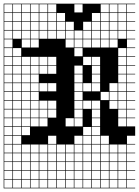

<svg xmlns="http://www.w3.org/2000/svg" viewBox="-20 -785 754 1043"><path d="M0 238.1V-765.1H714.3V-761.9H669.8V-717.5H714.3V-714.3H669.8V-669.8H714.3V-666.7H669.8V-622.2H714.3V-619H669.8V-574.6H714.3V-571.4H669.8V-527H714.3V-523.8H669.8V-479.4H714.3V-476.2H669.8V-431.7H714.3V-428.6H669.8V-384.1H714.3V-381H669.8V-336.5H714.3V-333.3H669.8V-288.9H714.3V-285.7H669.8V-241.3H714.3V-238.1H669.8V-193.7H714.3V-190.5H669.8V-146H714.3V-142.9H669.8V-98.4H714.3V-47.6H669.8V-3.2H714.3V0H669.8V44.4H714.3V47.6H669.8V92.1H714.3V95.2H669.8V139.7H714.3V142.9H669.8V187.3H714.3V190.5H669.8V234.9H714.3V238.1ZM622.2 -717.5H666.7V-761.9H622.2ZM574.6 -717.5H619V-761.9H574.6ZM527 -717.5H571.4V-761.9H527ZM384.1 -717.5H428.6V-761.9H384.1ZM241.3 -717.5H285.7V-761.9H241.3ZM193.7 -717.5H238.1V-761.9H193.7ZM146 -717.5H190.5V-761.9H146ZM98.4 -717.5H142.9V-761.9H98.4ZM50.8 -717.5H95.2V-761.9H50.8ZM3.2 -717.5H47.6V-761.9H3.2ZM288.9 -669.8H333.3V-714.3H288.9ZM3.2 -669.8H47.6V-714.3H3.2ZM622.2 -669.8H666.7V-714.3H622.2ZM574.6 -669.8H619V-714.3H574.6ZM527 -669.8H571.4V-714.3H527ZM479.4 -669.8H523.8V-714.3H479.4ZM241.3 -669.8H285.7V-714.3H241.3ZM193.7 -669.8H238.1V-714.3H193.7ZM146 -669.8H190.5V-714.3H146ZM98.4 -669.8H142.9V-714.3H98.4ZM50.8 -669.8H95.2V-714.3H50.8ZM336.5 -622.2H381V-666.7H336.5ZM50.8 -622.2H95.2V-666.7H50.8ZM622.2 -622.2H666.7V-666.7H622.2ZM574.6 -622.2H619V-666.7H574.6ZM146 -622.2H190.5V-666.7H146ZM527 -622.2H571.4V-666.7H527ZM479.4 -622.2H523.8V-666.7H479.4ZM193.7 -622.2H238.1V-666.7H193.7ZM431.7 -622.2H476.2V-666.7H431.7ZM241.3 -622.2H285.7V-666.7H241.3ZM98.4 -622.2H142.9V-666.7H98.4ZM288.9 -622.2H333.3V-666.7H288.9ZM3.2 -622.2H47.6V-666.7H3.2ZM146 -574.6H190.5V-619H146ZM50.8 -574.6H95.2V-619H50.8ZM3.2 -574.6H47.6V-619H3.2ZM622.2 -574.6H666.7V-619H622.2ZM574.6 -574.6H619V-619H574.6ZM527 -574.6H571.4V-619H527ZM193.7 -574.6H238.1V-619H193.7ZM479.4 -574.6H523.8V-619H479.4ZM431.7 -574.6H476.2V-619H431.7ZM241.3 -574.6H285.7V-619H241.3ZM98.4 -574.6H142.9V-619H98.4ZM384.1 -574.6H428.6V-619H384.1ZM288.9 -574.6H333.3V-619H288.9ZM336.5 -574.6H381V-619H336.5ZM336.5 -527H381V-571.4H336.5ZM384.1 -527H428.6V-571.4H384.1ZM98.4 -527H142.9V-571.4H98.4ZM431.7 -527H476.2V-571.4H431.7ZM479.4 -527H523.8V-571.4H479.4ZM527 -527H571.4V-571.4H527ZM574.6 -527H619V-571.4H574.6ZM47.6 -571.4H3.2V-527H47.6ZM146 -527H190.5V-571.4H146ZM50.8 -479.4H95.2V-523.8H50.8ZM384.1 -479.4H428.6V-523.8H384.1ZM3.2 -479.4H47.6V-523.8H3.2ZM622.2 -479.4H666.7V-523.8H622.2ZM146 -431.7H190.5V-476.2H146ZM3.2 -431.7H47.6V-476.2H3.2ZM50.8 -431.7H95.2V-476.2H50.8ZM431.7 -431.7H476.2V-476.2H431.7ZM622.2 -431.7H666.7V-476.2H622.2ZM98.4 -431.7H142.9V-476.2H98.4ZM479.4 -431.7H523.8V-476.2H479.4ZM241.3 -431.7H285.7V-476.2H241.3ZM193.7 -431.7H238.1V-476.2H193.7ZM384.1 -384.1H428.6V-428.6H384.1ZM193.7 -384.1H238.1V-428.6H193.7ZM146 -384.1H190.5V-428.6H146ZM3.2 -384.1H47.6V-428.6H3.2ZM50.8 -384.1H95.2V-428.6H50.8ZM622.2 -384.1H666.7V-428.6H622.2ZM98.4 -384.1H142.9V-428.6H98.4ZM479.4 -384.1H523.8V-428.6H479.4ZM241.3 -384.1H285.7V-428.6H241.3ZM622.2 -336.5H666.7V-381H622.2ZM384.1 -336.5H428.6V-381H384.1ZM146 -336.5H190.5V-381H146ZM50.8 -336.5H95.2V-381H50.8ZM3.2 -336.5H47.6V-381H3.2ZM98.4 -336.5H142.9V-381H98.4ZM479.4 -336.5H523.8V-381H479.4ZM3.2 -288.9H47.6V-333.3H3.2ZM479.4 -288.9H523.8V-333.3H479.4ZM384.1 -288.9H428.6V-333.3H384.1ZM193.7 -288.9H238.1V-333.3H193.7ZM98.4 -288.9H142.9V-333.3H98.4ZM622.2 -288.9H666.7V-333.3H622.2ZM241.3 -288.9H285.7V-333.3H241.3ZM146 -288.9H190.5V-333.3H146ZM574.6 -288.9H619V-333.3H574.6ZM431.7 -288.9H476.2V-333.3H431.7ZM50.8 -288.9H95.2V-333.3H50.8ZM384.1 -241.3H428.6V-285.7H384.1ZM527 -241.3H571.4V-285.7H527ZM98.4 -241.3H142.9V-285.7H98.4ZM3.2 -241.3H47.6V-285.7H3.2ZM622.2 -241.3H666.7V-285.7H622.2ZM50.8 -241.3H95.2V-285.7H50.8ZM146 -241.3H190.5V-285.7H146ZM574.6 -241.3H619V-285.7H574.6ZM146 -193.7H190.5V-238.1H146ZM50.8 -193.7H95.2V-238.1H50.8ZM574.6 -193.7H619V-238.1H574.6ZM98.4 -193.7H142.9V-238.1H98.4ZM622.2 -193.7H666.7V-238.1H622.2ZM479.4 -193.7H523.8V-238.1H479.4ZM384.1 -193.7H428.6V-238.1H384.1ZM241.3 -193.7H285.7V-238.1H241.3ZM193.7 -193.7H238.1V-238.1H193.7ZM3.2 -193.7H47.6V-238.1H3.2ZM431.7 -193.7H476.2V-238.1H431.7ZM3.2 -146H47.6V-190.5H3.2ZM50.8 -146H95.2V-190.5H50.8ZM241.3 -146H285.7V-190.5H241.3ZM384.1 -146H428.6V-190.5H384.1ZM479.4 -146H523.8V-190.5H479.4ZM98.4 -146H142.9V-190.5H98.4ZM146 -146H190.5V-190.5H146ZM193.7 -146H238.1V-190.5H193.7ZM622.2 -146H666.7V-190.5H622.2ZM384.1 -98.4H428.6V-142.9H384.1ZM98.4 -98.4H142.9V-142.9H98.4ZM146 -98.4H190.5V-142.9H146ZM479.4 -98.4H523.8V-142.9H479.4ZM50.8 -98.4H95.2V-142.9H50.8ZM3.2 -98.4H47.6V-142.9H3.2ZM336.5 -98.4H381V-142.9H336.5ZM622.2 -98.4H666.7V-142.9H622.2ZM193.7 -98.4H238.1V-142.9H193.7ZM431.7 -50.8H476.2V-95.2H431.7ZM98.4 -50.8H142.9V-95.2H98.4ZM3.2 -50.8H47.6V-95.2H3.2ZM479.4 -50.8H523.8V-95.2H479.4ZM50.8 -50.8H95.2V-95.2H50.8ZM431.7 -3.2H476.2V-47.6H431.7ZM384.1 -3.2H428.6V-47.6H384.1ZM527 -3.2H571.4V-47.6H527ZM3.2 -3.2H47.6V-47.6H3.2ZM50.8 -3.2H95.2V-47.6H50.8ZM241.3 -3.2H285.7V-47.6H241.3ZM479.4 -3.2H523.8V-47.6H479.4ZM3.2 44.4H47.6V0H3.2ZM336.5 44.4H381V0H336.5ZM479.4 44.4H523.8V0H479.4ZM98.4 44.4H142.9V0H98.4ZM241.3 44.4H285.7V0H241.3ZM146 44.4H190.5V0H146ZM384.1 44.4H428.6V0H384.1ZM288.9 44.4H333.3V0H288.9ZM622.2 44.4H666.7V0H622.2ZM574.6 44.4H619V0H574.6ZM193.7 44.4H238.1V0H193.7ZM527 44.4H571.4V0H527ZM50.8 44.4H95.2V0H50.8ZM431.7 44.4H476.2V0H431.7ZM50.8 92.1H95.2V47.6H50.8ZM98.4 92.1H142.9V47.6H98.4ZM479.4 92.1H523.8V47.6H479.4ZM431.7 92.1H476.2V47.6H431.7ZM3.2 92.1H47.6V47.6H3.2ZM384.1 92.1H428.6V47.6H384.1ZM193.7 92.1H238.1V47.6H193.7ZM146 92.1H190.5V47.6H146ZM288.9 92.1H333.3V47.6H288.9ZM622.2 92.1H666.7V47.6H622.2ZM574.6 92.1H619V47.6H574.6ZM527 92.1H571.4V47.6H527ZM241.3 92.1H285.7V47.6H241.3ZM336.5 92.1H381V47.6H336.5ZM288.9 139.7H333.3V95.2H288.9ZM527 139.7H571.4V95.2H527ZM574.6 139.7H619V95.2H574.6ZM3.2 139.7H47.6V95.2H3.2ZM336.5 139.7H381V95.2H336.5ZM479.4 139.7H523.8V95.2H479.4ZM98.4 139.7H142.9V95.2H98.4ZM384.1 139.7H428.6V95.2H384.1ZM50.8 139.7H95.2V95.2H50.8ZM622.2 139.7H666.7V95.2H622.2ZM146 139.7H190.5V95.2H146ZM241.3 139.7H285.7V95.2H241.3ZM193.7 139.7H238.1V95.2H193.7ZM431.7 139.7H476.2V95.2H431.7ZM288.9 187.3H333.3V142.9H288.9ZM3.2 187.3H47.6V142.9H3.2ZM574.6 187.3H619V142.9H574.6ZM527 187.3H571.4V142.9H527ZM193.7 187.3H238.1V142.9H193.7ZM50.8 187.3H95.2V142.9H50.8ZM336.5 187.3H381V142.9H336.5ZM479.4 187.3H523.8V142.9H479.4ZM622.2 187.3H666.7V142.9H622.2ZM146 187.3H190.5V142.9H146ZM98.4 187.3H142.9V142.9H98.4ZM384.1 187.3H428.6V142.9H384.1ZM241.3 187.3H285.7V142.9H241.3ZM431.7 187.3H476.2V142.9H431.7ZM431.7 234.9H476.2V190.5H431.7ZM241.3 234.9H285.7V190.5H241.3ZM384.1 234.9H428.6V190.5H384.1ZM98.4 234.9H142.9V190.5H98.4ZM622.2 234.9H666.7V190.5H622.2ZM479.4 234.9H523.8V190.5H479.4ZM336.5 234.9H381V190.5H336.5ZM288.9 234.9H333.3V190.5H288.9ZM50.8 234.9H95.2V190.5H50.8ZM193.7 234.9H238.1V190.5H193.7ZM527 234.9H571.4V190.5H527ZM574.6 234.9H619V190.5H574.6ZM3.2 234.9H47.6V190.5H3.2ZM146 234.9H190.5V190.5H146Z"/></svg>

Font: Jacquard 12 Charted
Style: Regular
Weight: 400
Designer: Sarah Cadigan-Fried
Version: Version 1.000